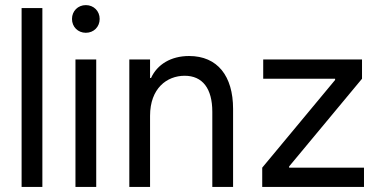

<svg xmlns="http://www.w3.org/2000/svg" viewBox="-20 -739 1509 759"><path d="M65.4 0H147.5V-707H65.4Z M278.3 0H360.4V-503.9H278.3ZM319.3 -609.4C350.6 -609.4 374 -632.8 374 -664.1C374 -695.3 350.6 -718.8 319.3 -718.8C288.1 -718.8 264.6 -695.3 264.6 -664.1C264.6 -632.8 288.1 -609.4 319.3 -609.4Z M491.2 0H573.2V-281.2C573.2 -389.6 639.6 -439.5 710 -439.5C780.3 -439.5 819.3 -389.6 819.3 -296.9V0H901.4V-308.6C901.4 -438.5 839.8 -517.6 727.5 -517.6C655.8 -517.6 601.6 -484.4 577.1 -430.7H573.2V-503.9H491.2Z M1016.6 0H1418.9V-76.2H1123V-81.1L1411.1 -427.7V-503.9H1020.5V-427.7H1304.7V-422.9L1016.6 -76.2Z"/></svg>

Font: Wanted Sans
Style: Regular
Weight: 400
Designer: Original Design by Kil Hyung-jin and Kang Hanbin, Wanted Lab, Inc; Hangeul from Source Han Sans by Jang Soo-young and Ka
Foundry: Wanted Lab, Inc.
Version: Version 1.001;Glyphs 3.2 (3227)